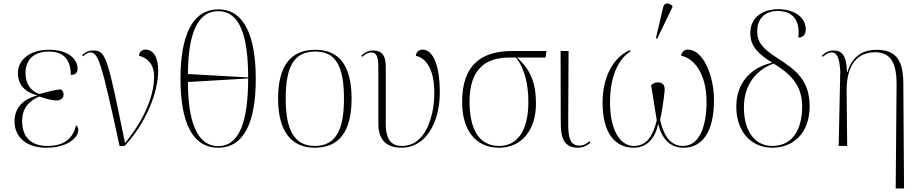

<svg xmlns="http://www.w3.org/2000/svg" viewBox="-20 -824 5191 1084"><path d="M241 10C366 10 422 -50 422 -89C422 -104 417 -111 409 -116C389 -31 330 0 246 0C168 0 105 -39 105 -141C105 -223 155 -259 202 -279C249 -264 272 -257 302 -257C320 -257 339 -269 339 -289C339 -303 334 -311 324 -320C291 -317 256 -308 203 -293C152 -310 124 -352 124 -412C124 -492 178 -533 254 -533C350 -533 379 -476 380 -401C402 -401 418 -411 418 -436C418 -488 369 -543 256 -543C147 -543 81 -485 81 -411C81 -346 121 -303 190 -286V-285C118 -266 62 -223 62 -137C62 -56 123 10 241 10Z M655 0H684C806 -133 873 -302 873 -425C873 -505 844 -544 801 -544C781 -544 766 -530 765 -509C809 -499 850 -464 850 -393C850 -260 771 -120 686 -16C588 -493 580 -539 508 -539C478 -539 460 -528 444 -513L449 -506C464 -519 478 -528 489 -528C535 -528 552 -476 655 0Z M1212 10C1360 10 1424 -138 1424 -378C1424 -619 1360 -771 1213 -771C1064 -771 999 -620 999 -379C999 -139 1063 10 1212 10ZM1381 -387 1041 -406C1042 -622 1090 -761 1212 -761C1334 -761 1381 -622 1381 -387ZM1212 1C1090 1 1041 -144 1041 -361L1381 -381C1381 -144 1334 1 1212 1Z M1757 10C1893 10 1965 -79 1965 -267C1965 -458 1891 -543 1761 -543C1622 -543 1550 -454 1550 -267C1550 -79 1628 10 1757 10ZM1757 0C1642 0 1593 -89 1593 -267C1593 -451 1641 -533 1761 -533C1873 -533 1922 -455 1922 -267C1922 -95 1879 0 1757 0Z M2247 10C2383 10 2463 -131 2463 -301C2463 -459 2424 -544 2365 -544C2349 -544 2330 -534 2328 -509C2378 -497 2432 -447 2432 -298C2432 -174 2386 0 2250 0C2194 0 2158 -29 2158 -126V-447C2158 -509 2138 -539 2085 -539C2061 -539 2039 -528 2020 -510L2025 -503C2049 -524 2064 -528 2076 -528C2101 -528 2116 -512 2116 -447V-126C2116 -37 2159 10 2247 10Z M2798 10C2927 10 3006 -92 3006 -239C3006 -353 2976 -432 2899 -499H3060L3065 -536H2872C2698 -536 2589 -458 2589 -248C2589 -89 2665 10 2798 10ZM2798 0C2687 0 2631 -90 2631 -251C2631 -437 2725 -499 2854 -499H2893C2944 -434 2963 -345 2963 -248C2963 -79 2896 0 2798 0Z M3244 10C3269 10 3297 -2 3313 -19L3308 -27C3291 -12 3275 -2 3251 -2C3195 -2 3188 -56 3188 -128L3190 -536H3145L3146 -126C3146 -33 3173 10 3244 10Z M3690 -605 3776 -783V-792C3755 -808 3731 -812 3724 -783L3683 -608ZM3557 10C3633 10 3678 -42 3696 -124C3717 -42 3760 10 3840 10C3942 10 4011 -76 4011 -257C4011 -406 3946 -544 3864 -544C3844 -544 3828 -530 3826 -509C3894 -497 3969 -413 3969 -250C3969 -98 3923 0 3836 0C3753 0 3722 -81 3707 -146C3716 -186 3729 -272 3732 -308C3736 -339 3724 -359 3695 -359C3682 -359 3667 -354 3656 -344C3667 -277 3676 -220 3688 -145C3670 -72 3639 0 3559 0C3476 0 3424 -98 3424 -246C3424 -371 3459 -483 3540 -534L3536 -541C3435 -497 3382 -378 3382 -245C3382 -69 3455 10 3557 10Z M4340 10C4462 10 4551 -76 4551 -223C4551 -370 4476 -427 4369 -496C4278 -554 4255 -592 4255 -647C4255 -724 4305 -762 4370 -762C4442 -762 4500 -724 4487 -612C4517 -612 4529 -631 4529 -659C4529 -730 4459 -772 4374 -772C4286 -772 4216 -727 4216 -636C4216 -560 4264 -518 4340 -470C4221 -444 4137 -358 4137 -222C4137 -81 4221 10 4340 10ZM4340 0C4245 0 4180 -78 4180 -218C4180 -353 4257 -433 4348 -465C4433 -413 4509 -350 4509 -223C4509 -84 4447 1 4340 0Z M5037 240H5084L5080 -356C5079 -483 5040 -543 4927 -543C4866 -543 4794 -517 4765 -418H4762C4759 -512 4733 -539 4686 -539C4659 -539 4640 -528 4620 -510L4625 -503C4648 -523 4664 -528 4675 -528C4706 -528 4719 -497 4724 -424L4715 0H4763L4760 -307C4758 -423 4797 -529 4921 -529C5008 -529 5041 -469 5042 -354Z"/></svg>

Font: Noto Serif Display ExtraLight
Style: Regular
Weight: 200
Designer: Monotype Design Team
Foundry: Monotype Imaging Inc.
Version: Version 2.009